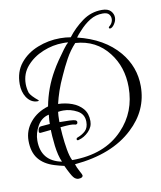

<svg xmlns="http://www.w3.org/2000/svg" viewBox="-81 -688 704 838"><g transform="rotate(-10 271.5 -269.0)"><path d="M70 -141Q64 -141 64 -148Q64 -168 79 -169L114 -172L156 -173Q217 -173 229 -169Q237 -166 237 -160Q237 -150 228 -150Q225 -150 224 -151Q220 -152 215 -152.5Q210 -153 203 -153Q181 -153 70 -141ZM199 85Q193 85 188 82Q178 78 166 55L157 38L148 19L127 14L106 8Q60 -6 36.5 -36Q13 -66 13 -116Q13 -162 43 -198Q73 -234 123 -249Q138 -329 178 -398Q188 -416 204 -439.5Q220 -463 235 -483Q250 -503 258 -509Q252 -510 246.5 -510Q241 -510 235 -510Q190 -510 146 -492Q102 -474 73 -441Q44 -408 44 -362Q44 -343 50 -323Q56 -308 88 -282Q87 -279 82 -279Q53 -279 34 -307Q18 -332 18 -366Q18 -421 48 -458Q78 -495 126 -514Q174 -533 226 -533Q238 -533 250 -532Q262 -531 273 -529Q301 -566 340 -594.5Q379 -623 427 -623Q454 -623 466 -610Q478 -597 478 -581Q478 -569 472 -558Q464 -543 454 -538Q452 -537 450 -537Q444 -537 444 -541Q444 -545 450 -549Q459 -557 462 -569Q463 -572 463 -578Q463 -589 455.5 -598Q448 -607 428 -607Q397 -607 371 -591Q345 -575 322 -549Q316 -543 310.5 -536.5Q305 -530 300 -523Q417 -495 481 -419Q537 -352 537 -266Q537 -159 454 -82Q362 5 195 20Q197 27 201 36Q205 45 210 54Q219 70 219 73Q219 85 199 85ZM186 0Q331 0 412 -86Q484 -161 484 -271Q484 -361 434 -425Q380 -495 288 -501Q262 -473 243.5 -439Q225 -405 210 -371Q194 -337 184 -307.5Q174 -278 168 -252Q201 -251 229.5 -240.5Q258 -230 276 -209Q294 -188 294 -154Q294 -128 274 -108Q254 -88 230 -82Q229 -82 228.5 -81.5Q228 -81 227 -81Q221 -81 221 -86Q221 -91 226 -93Q248 -101 262 -114.5Q276 -128 276 -154Q276 -188 246.5 -204Q217 -220 185 -220Q179 -220 173 -219.5Q167 -219 162 -218Q161 -211 160.5 -201Q160 -191 160 -180Q160 -151 163 -116Q166 -81 171.5 -49.5Q177 -18 186 0ZM141 -1Q128 -30 122.5 -74.5Q117 -119 117 -159Q117 -192 120 -213Q87 -206 69 -174.5Q51 -143 51 -110Q51 -19 141 -1Z"/></g></svg>

Font: Puppies Play
Style: Regular
Weight: 400
Designer: Robert E. Leuschke
Foundry: Robert E. Leuschke
Version: Version 1.010; ttfautohint (v1.8.3)